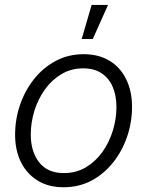

<svg xmlns="http://www.w3.org/2000/svg" viewBox="-20 -770 615 801"><path d="M245.1 11.2Q182.6 11.2 137.5 -16.4Q92.3 -43.9 67.6 -93.3Q43 -142.6 43 -208Q43 -271.5 63.2 -331.3Q83.5 -391.1 121.3 -439.2Q159.2 -487.3 211.9 -515.6Q264.6 -543.9 329.1 -543.9Q391.6 -543.9 436.8 -516.6Q481.9 -489.3 506.3 -439.7Q530.8 -390.1 530.8 -324.2Q530.8 -260.3 510.5 -200.4Q490.2 -140.6 452.4 -92.8Q414.6 -44.9 362.1 -16.8Q309.6 11.2 245.1 11.2ZM246.6 -47.9Q297.9 -47.9 338.6 -72.3Q379.4 -96.7 407.7 -136.7Q436 -176.8 450.9 -225.6Q465.8 -274.4 465.8 -323.2Q465.8 -371.1 450.2 -407.5Q434.6 -443.8 403.8 -464.4Q373 -484.9 327.1 -484.9Q276.9 -484.9 236.6 -460.9Q196.3 -437 167.5 -397Q138.7 -356.9 123.5 -307.9Q108.4 -258.8 108.4 -208.5Q108.4 -137.7 143.3 -92.8Q178.2 -47.9 246.6 -47.9ZM320.8 -607.4 362.3 -749.5H430.7L367.2 -607.4Z"/></svg>

Font: Inter 20pt Light
Style: Italic
Weight: 300
Italic angle: -9.3988°
Version: Version 4.001;git-66647c0bb